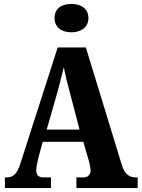

<svg xmlns="http://www.w3.org/2000/svg" viewBox="-20 -955 719 975"><path d="M343 -791C389 -791 429 -815 429 -863C429 -913 389 -935 343 -935C294 -935 257 -913 257 -863C257 -815 294 -791 343 -791ZM5 0H239V-54H200C174 -54 164 -68 164 -91C164 -109 172 -138 175 -154L197 -235H403L431 -139C434 -127 440 -105 440 -89C440 -64 422 -54 402 -54H368V0H679V-54H669C637 -54 613 -71 599 -116L416 -714H273L84 -126C66 -67 44 -54 13 -54H5ZM217 -297 272 -488C283 -528 294 -573 304 -614C312 -572 323 -527 335 -484L384 -297Z"/></svg>

Font: Noto Serif Condensed ExtraBold
Style: Regular
Weight: 800
Width: 3
Designer: Monotype Design Team
Foundry: Monotype Imaging Inc.
Version: Version 2.013